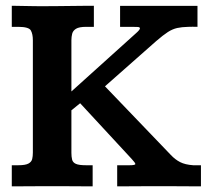

<svg xmlns="http://www.w3.org/2000/svg" viewBox="-20 -656 742 676"><path d="M21.5 0V-74.2H43.9Q69.3 -74.2 80.1 -80.1Q90.8 -85.9 93.3 -95.9Q95.7 -106 95.7 -118.7V-514.2Q95.7 -536.1 88.6 -548.8Q81.5 -561.5 43.9 -561.5H21.5V-635.7Q61.5 -635.3 92.3 -634.5Q123 -633.8 152.3 -634.3Q163.1 -634.3 183.6 -634.5Q204.1 -634.8 228 -635Q252 -635.3 274.2 -635.5Q296.4 -635.7 310.5 -635.7V-561.5H283.7Q258.3 -561.5 247.6 -554.7Q236.8 -547.9 234.1 -537.1Q231.4 -526.4 231.4 -514.2Q231.4 -512.7 231.4 -494.1Q231.4 -475.6 231.4 -449Q231.4 -422.4 231.4 -396Q231.4 -369.6 231.4 -351.8Q231.4 -334 231.4 -334L459.5 -539.6Q472.7 -551.3 472.7 -556.2Q472.7 -560.5 465.1 -561Q457.5 -561.5 444.8 -561.5H402.8V-635.3Q410.6 -635.3 429.9 -635.3Q449.2 -635.3 472.4 -635.3Q495.6 -635.3 515.1 -635.3Q534.7 -635.3 543.5 -635.3H675.3V-561.5Q668 -561.5 658.2 -561.8Q648.4 -562 643.1 -561.5Q620.1 -561 603.8 -557.4Q587.4 -553.7 571 -543.2Q554.7 -532.7 529.8 -511.2L349.6 -352.1L581.5 -110.4Q596.7 -94.2 614.3 -85.2Q631.8 -76.2 660.2 -74.2Q664.1 -74.2 673.6 -74.2Q683.1 -74.2 687.5 -74.2V0Q679.2 0 659.7 0Q640.1 0 616.7 -0.2Q593.3 -0.5 572 -0.5Q550.8 -0.5 539.1 -0.5Q528.3 -0.5 507.1 -0.5Q485.8 -0.5 462.2 -0.2Q438.5 0 419.2 0Q399.9 0 392.6 0V-74.2H436Q456.5 -74.2 456.5 -78.6Q456.5 -82.5 443.8 -96.2L262.2 -292.5L231.4 -267.6V-117.7Q231.4 -104 233.9 -94Q236.3 -84 247.1 -79.1Q257.8 -74.2 283.2 -74.2H306.2V0Q298.3 0 279.8 0Q261.2 0 238.8 -0.2Q216.3 -0.5 195.8 -0.5Q175.3 -0.5 163.6 -0.5Q152.8 -0.5 132.6 -0.5Q112.3 -0.5 89.6 -0.2Q66.9 0 48.1 0Q29.3 0 21.5 0Z"/></svg>

Font: Kameron SemiBold
Style: Regular
Weight: 600
Designer: Vernon Adams
Foundry: Vernon Adams
Version: Version 1.100